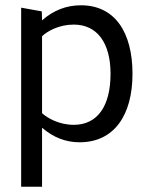

<svg xmlns="http://www.w3.org/2000/svg" viewBox="-20 -531 571 726"><path d="M60 175H139V-48C182 -11 229 7 281 7C412 7 481 -96 481 -252C481 -408 415 -511 286 -511C231 -511 182 -492 139 -454L138 -488L60 -502ZM139 -103V-394C160 -414 204 -438 259 -438C348 -438 398 -368 398 -252C398 -129 348 -59 259 -59C204 -59 160 -84 139 -103Z"/></svg>

Font: All Genders v4 Light
Style: Regular
Weight: 300
Designer: Rassam Alawdi
Foundry: Rassam Art
Version: Version 3.100;FEAKit 1.0